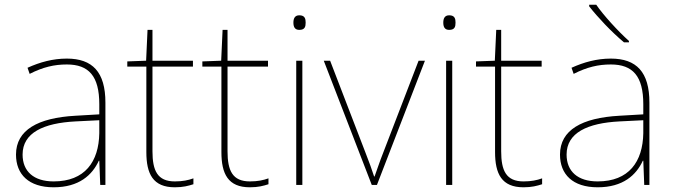

<svg xmlns="http://www.w3.org/2000/svg" viewBox="-20 -786 2863 816"><path d="M264 -537C205 -537 150 -522 97 -498L106 -472C163 -501 211 -512 264 -512C357 -512 402 -463 402 -343V-300L299 -294C142 -285 48 -234 48 -129C48 -45 102 10 208 10C316 10 372 -42 400 -103H402L406 0H428V-350C428 -480 373 -537 264 -537ZM301 -270 402 -275V-220C400 -99 341 -15 208 -15C123 -15 76 -58 76 -129C76 -222 165 -263 301 -270Z M723 -15C649 -15 628 -61 628 -143V-503H800V-528H628V-659H607L601 -528L521 -525V-503H602V-140C602 -47 630 10 723 10C758 10 780 4 802 -3V-28C780 -20 756 -15 723 -15Z M1042 -15C968 -15 947 -61 947 -143V-503H1119V-528H947V-659H926L920 -528L840 -525V-503H921V-140C921 -47 949 10 1042 10C1077 10 1099 4 1121 -3V-28C1099 -20 1075 -15 1042 -15Z M1252 -721C1232 -721 1227 -706 1227 -690C1227 -673 1232 -659 1252 -659C1276 -659 1279 -673 1279 -690C1279 -706 1276 -721 1252 -721ZM1265 -528H1239V0H1265Z M1560 0H1582L1786 -528H1759L1609 -138C1592 -95 1584 -69 1572 -36H1570C1559 -69 1550 -95 1533 -138L1383 -528H1356Z M1889 -721C1869 -721 1864 -706 1864 -690C1864 -673 1869 -659 1889 -659C1913 -659 1916 -673 1916 -690C1916 -706 1913 -721 1889 -721ZM1902 -528H1876V0H1902Z M2205 -15C2131 -15 2110 -61 2110 -143V-503H2282V-528H2110V-659H2089L2083 -528L2003 -525V-503H2084V-140C2084 -47 2112 10 2205 10C2240 10 2262 4 2284 -3V-28C2262 -20 2238 -15 2205 -15Z M2514 -766H2484V-759C2519 -714 2579 -650 2632 -606H2653V-612C2608 -652 2543 -723 2514 -766ZM2576 -537C2517 -537 2462 -522 2409 -498L2418 -472C2475 -501 2523 -512 2576 -512C2669 -512 2714 -463 2714 -343V-300L2611 -294C2454 -285 2360 -234 2360 -129C2360 -45 2414 10 2520 10C2628 10 2684 -42 2712 -103H2714L2718 0H2740V-350C2740 -480 2685 -537 2576 -537ZM2613 -270 2714 -275V-220C2712 -99 2653 -15 2520 -15C2435 -15 2388 -58 2388 -129C2388 -222 2477 -263 2613 -270Z"/></svg>

Font: Noto Sans Gujarati UI Thin
Style: Regular
Weight: 100
Designer: Jelle Bosma - Monotype Design Team, Universal Thirst
Foundry: Monotype Imaging Inc.
Version: Version 2.106